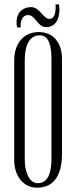

<svg xmlns="http://www.w3.org/2000/svg" viewBox="-20 -862 354 892"><path d="M268 -587C268 -665 227 -713 160 -713C92 -713 46 -663 46 -581V-117C46 -48 86 10 152 10C236 10 268 -56 268 -147ZM219 -124C219 -68 207 -11 156 -11C111 -11 95 -72 95 -121V-582C95 -646 114 -698 164 -698C209 -698 219 -646 219 -587C219 -433 219 -279 219 -124ZM238 -841C240 -822 239 -774 210 -774C181 -774 164 -829 125 -829C88 -829 57 -806 57 -759C57 -751 58 -743 59 -735L76 -734C74 -758 80 -792 111 -792C145 -792 154 -736 194 -736C236 -736 256 -771 256 -815C256 -824 255 -833 254 -842Z"/></svg>

Font: Bigelow Rules
Style: Regular
Weight: 400
Designer: Astigmatic (AOETI)
Foundry: Astigmatic (AOETI)
Version: Version 1.000